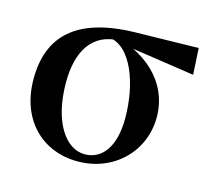

<svg xmlns="http://www.w3.org/2000/svg" viewBox="-86 -649 846 767"><g transform="rotate(15 337.0 -265.5)"><path d="M294.5 16.2C445.4 16.2 555.4 -94.8 555.4 -235.7C555.4 -390.9 424.9 -483.1 304.9 -504.5L283.2 -495.5C384 -489 434.7 -337.8 434.7 -199.6C434.7 -85.8 389.9 -18.7 314.2 -18.7C238.1 -18.7 168.9 -111 168.9 -277.8C168.9 -406.4 221.1 -494 336.9 -493.5L363.8 -480.3L651.7 -437.5L645.6 -546.6L382.5 -541.4C140.1 -535.7 40.2 -431.5 40.2 -257.1C40.2 -85.5 151.1 16.2 294.5 16.2Z"/></g></svg>

Font: Source Han Serif TW VF
Style: Regular
Weight: 250
Designer: Ryoko NISHIZUKA 西塚涼子 (kana & ideographs); Frank Grießhammer (Latin, Greek & Cyrillic); Wenlong ZHANG 张文龙 (bopomofo); San
Foundry: Adobe
Version: Version 2.002;hotconv 1.1.0;makeotfexe 2.6.0